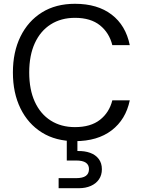

<svg xmlns="http://www.w3.org/2000/svg" viewBox="-20 -732 752 1012"><path d="M375 12Q274 12 201 -33.5Q128 -79 88 -160.5Q48 -242 48 -350Q48 -458 88 -539.5Q128 -621 201 -666.5Q274 -712 375 -712Q494 -712 568.5 -655Q643 -598 664 -494H572Q556 -559 507 -598.5Q458 -638 375 -638Q302 -638 247.5 -603.5Q193 -569 163.5 -504.5Q134 -440 134 -350Q134 -260 163.5 -195.5Q193 -131 247.5 -96.5Q302 -62 375 -62Q458 -62 507 -100.5Q556 -139 572 -203H664Q643 -102 568.5 -45Q494 12 375 12ZM289 260V207H381Q416 207 432.5 195Q449 183 449 159Q449 137 432.5 125.5Q416 114 381 114H332V-6H388V64Q426 63 455 73.5Q484 84 500.5 106Q517 128 517 160Q517 191 501.5 213.5Q486 236 458.5 248Q431 260 396 260Z"/></svg>

Font: DM Sans 11pt
Style: Regular
Weight: 400
Version: Version 4.004;gftools[0.9.30]